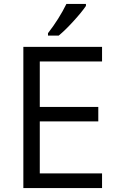

<svg xmlns="http://www.w3.org/2000/svg" viewBox="-20 -951 596 971"><path d="M496.1 0H98.1V-713.9H496.1V-640.1H181.2V-410.2H477.1V-336.9H181.2V-74.2H496.1ZM414.6 -931.2V-920.9Q393.1 -889.2 350.6 -842.8Q308.1 -796.4 276.9 -771H222.7V-783.2Q278.8 -855.5 315.9 -931.2Z"/></svg>

Font: OpenSans-Regular
Style: Regular
Weight: 400
Foundry: Ascender Corporation
Version: Version 1.10